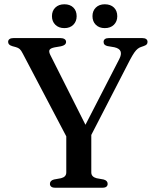

<svg xmlns="http://www.w3.org/2000/svg" viewBox="-20 -878 722 898"><path d="M396.5 -226.5 307.5 -207 86.5 -627.5Q79 -642.5 72.2 -648.5Q65.5 -654.5 54.5 -657.5L38 -662Q26.5 -665.5 22.2 -670.5Q18 -675.5 18 -682Q18 -690.5 24.5 -695.2Q31 -700 44 -700H261.5Q274.5 -700 281.8 -695.2Q289 -690.5 289 -682Q289 -666.5 265 -661.5L235.5 -656.5Q216 -652.5 211.8 -644.8Q207.5 -637 215 -621.5L394 -266L353 -242.5L538 -602Q549 -623.5 544 -637.5Q539 -651.5 515 -657L482.5 -662.5Q474 -664.5 469.2 -669.2Q464.5 -674 464.5 -682Q464.5 -690.5 470.8 -695.2Q477 -700 490 -700H644.5Q657.5 -700 663.8 -695.2Q670 -690.5 670 -682Q670 -675 666.2 -670.5Q662.5 -666 650.5 -662L643 -659.5Q632.5 -656.5 624.5 -650.2Q616.5 -644 608.2 -632.2Q600 -620.5 588.5 -599ZM290 -254H407V-71.5Q407 -61 413.5 -54.2Q420 -47.5 431.5 -44.5L464.5 -38.5Q483.5 -33.5 483.5 -18Q483.5 -10 477.8 -5Q472 0 459 0H238Q225.5 0 219.5 -5Q213.5 -10 213.5 -18Q213.5 -33.5 232.5 -38.5L265.5 -44.5Q277.5 -47.5 283.8 -54.2Q290 -61 290 -71.5ZM281 -746.5Q255 -746.5 239 -762Q223 -777.5 223 -802.5Q223 -827.5 239 -842.8Q255 -858 281 -858Q307.5 -858 323 -842.8Q338.5 -827.5 338.5 -802Q338.5 -778 323 -762.2Q307.5 -746.5 281 -746.5ZM470 -746.5Q444 -746.5 428.2 -762Q412.5 -777.5 412.5 -802.5Q412.5 -827 428.2 -842.5Q444 -858 470 -858Q497 -858 512.8 -842.8Q528.5 -827.5 528.5 -802Q528.5 -778 512.8 -762.2Q497 -746.5 470 -746.5Z"/></svg>

Font: Fraunces 11pt
Style: Regular
Weight: 400
Version: Version 1.000;[b76b70a41]